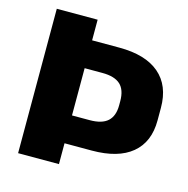

<svg xmlns="http://www.w3.org/2000/svg" viewBox="-104 -800 879 899"><g transform="rotate(15 336.0 -350.0)"><path d="M62 -700H260V-600H392Q519 -600 586 -543Q653 -486 653 -378V-317Q653 -212 586 -156.5Q519 -101 392 -101H260V0H62ZM260 -236H346Q405 -236 433 -261.5Q461 -287 461 -339V-359Q461 -414 433 -439.5Q405 -465 346 -465H260Z"/></g></svg>

Font: Pathway Extreme 8pt Thin 12pt ExtraBold
Style: Regular
Weight: 800
Version: Version 1.001;gftools[0.9.26]